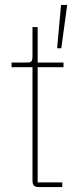

<svg xmlns="http://www.w3.org/2000/svg" viewBox="-20 -760 320 780"><path d="M139 0Q124 0 118 -6Q112 -12 112 -27V-487H27V-506H91Q104 -506 108 -511.5Q112 -517 112 -530V-650H133V-506H238V-487H133V-19H233V0ZM229 -564H212L228 -740H253Z"/></svg>

Font: IBM Plex Sans Condensed Thin
Style: Regular
Weight: 100
Width: 3
Designer: Mike Abbink, Paul van der Laan, Pieter van Rosmalen
Foundry: Bold Monday
Version: Version 1.3